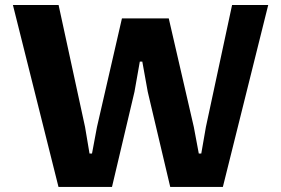

<svg xmlns="http://www.w3.org/2000/svg" viewBox="-20 -735 1106 755"><path d="M643.6 -662.6 742.2 -235.4 761.7 -131.3H771.5L789.6 -235.4L892.6 -715.3H1034.7L856.4 0H649.4L561 -374L539.6 -492.7H529.8L508.8 -374L420.4 0H210L30.8 -715.3H210.4L314.5 -235.4L332 -131.3H341.8L361.3 -235.4L459.5 -662.6Z"/></svg>

Font: Proza Libre
Style: Bold
Weight: 700
Designer: Jasper de Waard
Foundry: Jasper de Waard
Version: Version 1.000; ttfautohint (v1.4.1.8-43bc)